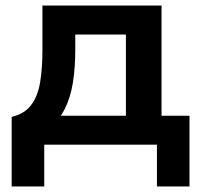

<svg xmlns="http://www.w3.org/2000/svg" viewBox="-20 -520 720 690"><path d="M432.5 0V-396H250.5V-340.5Q250.5 -276.5 241.8 -222Q233 -167.5 211 -125Q189 -82.5 150 -53.8Q111 -25 50.5 -12.5L22 -100Q68.5 -111 92.2 -142.8Q116 -174.5 124.2 -224.5Q132.5 -274.5 132.5 -340.5V-500H560.5V0ZM22 150V-100L96 -93.5L116 -104H661V150H544V0H139V150Z"/></svg>

Font: Geologica Roman Medium
Style: Regular
Weight: 500
Designer: Sindre Bremnes, Frode Helland
Foundry: Monokrom Skriftforlag AS
Version: Version 1.010;gftools[0.9.28]